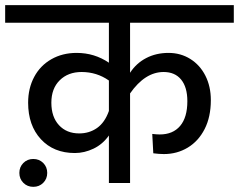

<svg xmlns="http://www.w3.org/2000/svg" viewBox="-40 -709 926 744"><path d="M464 -427Q488 -464 526.5 -484Q565 -504 613 -504Q660 -504 697.5 -480.5Q735 -457 756 -415.5Q777 -374 777 -321Q777 -256 753 -209Q729 -162 687.5 -137Q646 -112 595 -112Q577 -112 554 -115L550 -190Q568 -188 579 -188Q630 -188 658 -221Q686 -254 686 -317Q686 -371 662 -400.5Q638 -430 594 -430Q522 -430 464 -347V0H382V-184Q358 -150 322.5 -133Q287 -116 250 -116Q168 -116 118.5 -169.5Q69 -223 69 -311Q69 -367 92.5 -411Q116 -455 159 -479.5Q202 -504 257 -504Q326 -504 382 -466V-621H-20V-689H866V-621H464ZM382 -279V-397Q335 -430 276 -430Q224 -430 191.5 -398Q159 -366 159 -311Q159 -256 188.5 -224Q218 -192 267 -192Q306 -192 336 -213Q366 -234 382 -279ZM35 -39Q35 -62 50.5 -77.5Q66 -93 89 -93Q112 -93 127.5 -77.5Q143 -62 143 -39Q143 -16 127.5 -0.5Q112 15 89 15Q66 15 50.5 -0.5Q35 -16 35 -39Z"/></svg>

Font: Fira GO
Style: Regular
Weight: 400
Designer: Carrois Corporate
Foundry: Carrois Corporate GbR
Version: Version 0.300